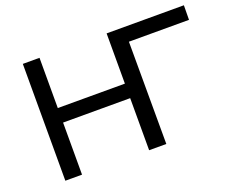

<svg xmlns="http://www.w3.org/2000/svg" viewBox="-113 -890 1312 1081"><g transform="rotate(-20 543.5 -350.0)"><path d="M1074 -700H611V-399H209V-700H109V0H209V-312H611V0H714L713 -613H1073Z"/></g></svg>

Font: AWKNG-Font Medium
Style: Regular
Weight: 500
Designer: Awakening Church
Foundry: Awakening Church
Version: Version 1.700;PS 001.700;hotconv 1.0.88;makeotf.lib2.5.64775